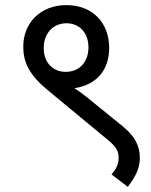

<svg xmlns="http://www.w3.org/2000/svg" viewBox="-20 -652 591 751"><path d="M71 -470C71 -411 92 -361 166 -300L404 -103C435 -77 444 -61 444 -34C444 -9 434 10 416 30L480 79C509 40 527 8 527 -34C527 -81 508 -119 460 -158L317 -274C301 -287 285 -298 271 -307C358 -320 407 -378 407 -465C407 -563 342 -632 240 -632C136 -632 71 -560 71 -470ZM151 -464C151 -522 188 -561 240 -561C292 -561 326 -522 326 -467C326 -411 292 -371 237 -371C186 -371 151 -408 151 -464Z"/></svg>

Font: Noto Sans Devanagari UI
Style: Regular
Weight: 400
Designer: Jelle Bosma - Monotype Design Team
Foundry: Monotype Imaging Inc.
Version: Version 2.003